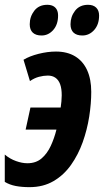

<svg xmlns="http://www.w3.org/2000/svg" viewBox="-35 -770 433 800"><path d="M87.9 9.8Q55.7 9.8 30.3 4.9Q4.9 0 -15.1 -12.2V-126Q6.3 -107.9 31.7 -98.9Q57.1 -89.8 79.1 -89.8Q114.7 -89.8 138.2 -109.9Q161.6 -129.9 176.5 -162.1Q191.4 -194.3 200.2 -230H71.8L91.8 -321.8H217.8Q219.7 -333 220.9 -347.4Q222.2 -361.8 222.2 -373Q222.2 -400.9 215.6 -418.9Q209 -437 196 -446Q183.1 -455.1 164.1 -455.1Q147 -455.1 127.4 -450Q107.9 -444.8 89.8 -432.1L63 -521Q87.9 -536.1 125.7 -545.7Q163.6 -555.2 198.2 -555.2Q245.1 -555.2 278.1 -535.2Q311 -515.1 328.1 -477.5Q345.2 -439.9 345.2 -387.2Q345.2 -338.4 336.7 -283.9Q328.1 -229.5 309.6 -177.5Q291 -125.5 261 -83Q231 -40.5 188 -15.4Q145 9.8 87.9 9.8ZM308.1 -622.1Q284.2 -622.1 271.5 -634Q258.8 -646 258.8 -668.9Q258.8 -700.7 277.8 -725.3Q296.9 -750 332 -750Q353.5 -750 365.7 -738.3Q377.9 -726.6 377.9 -705.1Q377.9 -668 357.4 -645Q336.9 -622.1 308.1 -622.1ZM138.2 -622.1Q114.3 -622.1 101.6 -634Q88.9 -646 88.9 -668.9Q88.9 -700.7 107.9 -725.3Q127 -750 162.1 -750Q176.3 -750 186.3 -744.9Q196.3 -739.7 201.7 -729.7Q207 -719.7 207 -705.1Q207 -668 186.8 -645Q166.5 -622.1 138.2 -622.1Z"/></svg>

Font: Open Sans Condensed
Style: Italic
Weight: 400
Width: 3
Italic angle: -12°
Designer: Monotype Design Team
Foundry: Monotype Imaging Inc.
Version: Version 3.000